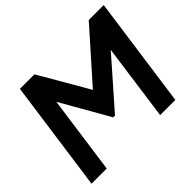

<svg xmlns="http://www.w3.org/2000/svg" viewBox="-161 -980 1215 1215"><g transform="rotate(-45 446.5 -372.5)"><path d="M34 0 138 -745H268L460 -414L754 -745H888L784 0H648L719 -513L444 -200H428L243 -524L170 0Z"/></g></svg>

Font: Plus Jakarta Sans
Style: Bold Italic
Weight: 700
Italic angle: -8°
Designer: Gumpita Rahayu
Foundry: Tokotype
Version: Version 2.071; ttfautohint (v1.8.4.7-5d5b);gftools[0.9.29]